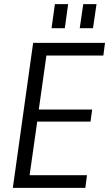

<svg xmlns="http://www.w3.org/2000/svg" viewBox="-20 -907 527 927"><path d="M106 -61H400L392 0H42L140 -700H487L479 -639H188L211 -688L163 -348L150 -378H425L417 -320H142L164 -350L116 -12ZM309 -887 293 -771H229L245 -887ZM446 -887 429 -771H365L382 -887Z"/></svg>

Font: Pathway Extreme SemiCondensed Light
Style: Italic
Weight: 300
Width: 4
Italic angle: -8°
Version: Version 1.001;gftools[0.9.26]